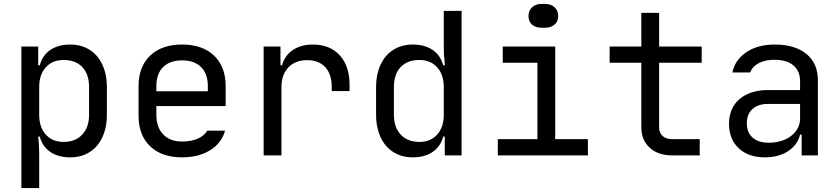

<svg xmlns="http://www.w3.org/2000/svg" viewBox="-20 -785 4240 970"><path d="M173 -550V-455H181Q194 -505 234 -532.5Q274 -560 335 -560Q377 -560 411 -545Q445 -530 469 -502.5Q493 -475 506.5 -435Q520 -395 520 -345V-205Q520 -155 506.5 -115Q493 -75 469 -47.5Q445 -20 411 -5Q377 10 335 10Q274 10 234 -17.5Q194 -45 181 -95H173Q174 -78 176 -61Q177 -46 177.5 -30Q178 -14 178 0V165H88V-550ZM178 -205Q178 -142 211.5 -105Q245 -68 301 -68Q361 -68 395.5 -105Q430 -142 430 -205V-345Q430 -410 396 -446Q362 -482 301 -482Q245 -482 211.5 -445Q178 -408 178 -345Z M900 10Q797 10 738.5 -46Q680 -102 680 -200V-350Q680 -448 738.5 -504Q797 -560 900 -560Q1003 -560 1061.5 -504Q1120 -448 1120 -350V-249H770V-205Q770 -142 804.5 -106Q839 -70 900 -70Q945 -70 978 -84Q1011 -98 1027 -125H1117Q1100 -62 1041.5 -26Q983 10 900 10ZM1030 -324V-350Q1030 -412 996 -446Q962 -480 900 -480Q838 -480 804 -446Q770 -412 770 -350V-324Z M1312 -550H1397V-455H1405Q1418 -504 1459 -532Q1500 -560 1560 -560Q1647 -560 1696.5 -505.5Q1746 -451 1746 -356V-325H1656V-345Q1656 -410 1623.5 -445.5Q1591 -481 1531 -481Q1472 -481 1437 -444.5Q1402 -408 1402 -345V0H1312Z M1880 -345Q1880 -395 1893.5 -435Q1907 -475 1931 -502.5Q1955 -530 1989 -545Q2023 -560 2065 -560Q2126 -560 2166 -532.5Q2206 -505 2219 -455H2227Q2226 -472 2225 -489Q2223 -504 2222.5 -520.5Q2222 -537 2222 -550V-730H2312V0H2227V-95H2219Q2206 -45 2166 -17.5Q2126 10 2065 10Q2023 10 1989 -5Q1955 -20 1931 -47.5Q1907 -75 1893.5 -115Q1880 -155 1880 -205ZM2099 -68Q2155 -68 2188.5 -105Q2222 -142 2222 -205V-345Q2222 -408 2188.5 -445Q2155 -482 2099 -482Q2038 -482 2004 -446Q1970 -410 1970 -345V-205Q1970 -142 2004.5 -105Q2039 -68 2099 -68Z M2495 0V-82H2695V-468H2520V-550H2785V-82H2950V0ZM2715 -765H2735Q2764 -765 2782 -748Q2800 -731 2800 -704Q2800 -677 2782 -661Q2764 -645 2735 -645H2715Q2686 -645 2668 -660.5Q2650 -676 2650 -704Q2650 -731 2668 -748Q2686 -765 2715 -765Z M3060 -550H3220V-720H3310V-550H3525V-468H3310V-142Q3310 -114 3327.5 -98Q3345 -82 3375 -82H3515V0H3375Q3304 0 3262 -39Q3220 -78 3220 -142V-468H3060Z M3663 -160Q3663 -199 3676.5 -230.5Q3690 -262 3715.5 -284Q3741 -306 3777 -318Q3813 -330 3858 -330H4022V-375Q4022 -426 3988.5 -454.5Q3955 -483 3892 -483Q3846 -483 3813.5 -466Q3781 -449 3770 -419H3680Q3694 -484 3751.5 -522Q3809 -560 3894 -560Q3996 -560 4054 -512.5Q4112 -465 4112 -380V0H4030V-105H4022Q4009 -52 3961 -21Q3913 10 3844 10Q3761 10 3712 -36Q3663 -82 3663 -160ZM3864 -64Q3898 -64 3927 -73Q3956 -82 3977 -98.5Q3998 -115 4010 -137Q4022 -159 4022 -185V-260H3860Q3810 -260 3781.5 -234Q3753 -208 3753 -162Q3753 -116 3782 -90Q3811 -64 3864 -64Z"/></svg>

Font: JetBrainsMono NF
Style: Regular
Weight: 400
Monospace: yes
Designer: Philipp Nurullin, Konstantin Bulenkov
Foundry: JetBrains
Version: Version 1.0.2; ttfautohint (v1.8.3)